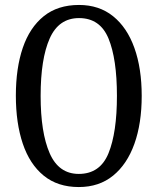

<svg xmlns="http://www.w3.org/2000/svg" viewBox="-20 -745 637 775"><path d="M298 10Q213 10 156.5 -36Q100 -82 72 -165Q44 -248 44 -359Q44 -470 72 -552Q100 -634 156.5 -679.5Q213 -725 299 -725Q380 -725 436.5 -679.5Q493 -634 522.5 -551.5Q552 -469 552 -358Q552 -247 522.5 -164.5Q493 -82 436.5 -36Q380 10 298 10ZM298 -43Q384 -43 418 -126.5Q452 -210 452 -358Q452 -507 418 -589.5Q384 -672 299 -672Q217 -672 180.5 -589.5Q144 -507 144 -358Q144 -210 180.5 -126.5Q217 -43 298 -43Z"/></svg>

Font: Noto Serif Khmer ExtraCondensed
Style: Regular
Weight: 400
Width: 2
Designer: Danh Hong and the Monotype Design Team
Foundry: Monotype Imaging Inc.
Version: Version 2.004; ttfautohint (v1.8.4.7-5d5b)